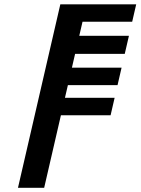

<svg xmlns="http://www.w3.org/2000/svg" viewBox="-20 -880 653 892"><path d="M185.2 -7.5 263 -344.5H493.8L512.5 -425.5H281.7L295.4 -484.5H526.1L544.8 -565.5H314.1L328.9 -629.8H559.6L579 -713.7H348.3L363.4 -779H594.1L612.8 -860H260.3L63.5 -7.5Z"/></svg>

Font: Stormning
Style: LightObl
Weight: 400
Designer: Robert Jablonski, Mew Too
Foundry: Cannot Into Space Fonts
Version: Version 0.90